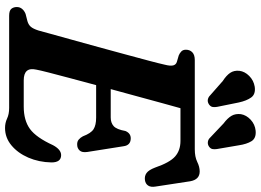

<svg xmlns="http://www.w3.org/2000/svg" viewBox="-150 -820 985 724"><g transform="rotate(90 342.0 -457.5)"><path d="M386.5 0H39Q19.5 0 12.8 -8.2Q6 -16.5 6 -29Q6 -40.5 13.2 -49Q20.5 -57.5 32 -62L59.5 -69Q73 -73 80.5 -81.8Q88 -90.5 94.5 -110.5Q98 -123 107.2 -156.8Q116.5 -190.5 129.5 -237.2Q142.5 -284 156.8 -336Q171 -388 184.5 -437.8Q198 -487.5 208.5 -527Q219 -566.5 223.5 -587Q229 -608.5 226 -619Q223 -629.5 212.5 -632.5L188.5 -639.5Q180 -643 173.5 -649.2Q167 -655.5 167 -666.5Q167 -681.5 176.8 -690.8Q186.5 -700 206 -700H542.5Q571 -700 589.8 -709.2Q608.5 -718.5 626 -718.5Q656.5 -718.5 663 -683L683 -552Q686 -534 679.2 -524Q672.5 -514 658.5 -512Q643 -510 631.8 -518.2Q620.5 -526.5 611.5 -550Q592.5 -605.5 569.5 -625.8Q546.5 -646 511 -646H387.5Q380.5 -621.5 369.2 -580Q358 -538.5 344 -487.5Q330 -436.5 315.5 -383H422.5Q442.5 -383 455 -394Q467.5 -405 473.5 -438.5Q482 -458.5 501 -458.5Q527.5 -458.5 531 -431L552.5 -295Q555.5 -275 547 -265.8Q538.5 -256.5 525 -256.5Q513.5 -256 506 -262.2Q498.5 -268.5 493.5 -278Q482 -308.5 466.8 -318.2Q451.5 -328 423 -328H300.5Q286.5 -276 274.2 -229.8Q262 -183.5 253.2 -149.8Q244.5 -116 242 -102Q231.5 -55 282.5 -55H381.5Q433.5 -55 465.8 -78.5Q498 -102 527 -165.5Q543.5 -196 564.5 -196Q592 -196 592 -159.5Q591 -112 573.8 -72.2Q556.5 -32.5 527.5 -8.5Q498.5 15.5 462 15.5Q443 15.5 426.5 7.8Q410 0 386.5 0ZM527.5 -865.5 541.5 -783.5Q543 -774 541.5 -766.5Q540 -759 532 -753.5Q524.5 -748.5 516 -749.2Q507.5 -750 501.5 -755L445 -808.5Q425 -823.5 416.2 -838.5Q407.5 -853.5 410 -874Q413.5 -894.5 431 -910.8Q448.5 -927 472.5 -929.5Q500.5 -932 511.8 -914Q523 -896 527.5 -865.5ZM366 -865.5 382.5 -784Q384 -775.5 383 -768Q382 -760.5 374.5 -754.5Q359.5 -743.5 343.5 -754L285 -805.5Q264 -819 254.2 -833.5Q244.5 -848 246.5 -868Q249 -888.5 265.8 -905.2Q282.5 -922 306.5 -926Q334.5 -930 347 -912.8Q359.5 -895.5 366 -865.5Z"/></g></svg>

Font: Fraunces 9pt Soft SemiBold
Style: Italic
Weight: 600
Italic angle: -16°
Version: Version 1.000;[b76b70a41]